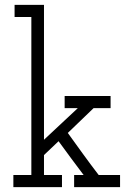

<svg xmlns="http://www.w3.org/2000/svg" viewBox="-20 -770 549 790"><path d="M35 0H235V-50H161V-132L221 -189Q246 -154 272 -119.5Q298 -85 324 -50H285V0H474V-50H386Q353 -93 321.5 -136.5Q290 -180 259 -223Q288 -251 312.5 -274.5Q337 -298 365 -325H435V-375H246V-325H300L161 -195V-750H40V-700H109V-50H35Z"/></svg>

Font: Josefin Slab Medium
Style: Regular
Weight: 500
Designer: Santiago Orozco
Foundry: Typemade
Version: Version 2.000